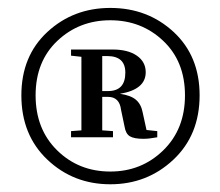

<svg xmlns="http://www.w3.org/2000/svg" viewBox="-20 -816 559 487"><path d="M239.3 -673.8V-585H253.9Q297.9 -585 297.9 -631.8Q297.9 -673.8 252 -673.8ZM341.8 -531.2 351.6 -486.3 378.9 -483.4V-467.8Q358.4 -463.9 343.8 -463.9Q320.3 -463.9 309.6 -470.2Q298.8 -476.6 295.9 -495.1L287.1 -537.1Q283.2 -570.3 253.9 -570.3H239.3V-485.4L266.6 -483.4V-467.8H160.2V-483.4L186.5 -485.4V-671.9L160.2 -674.8V-690.4H265.6Q304.7 -690.4 327.1 -674.8Q349.6 -659.2 349.6 -632.8Q349.6 -588.9 284.2 -578.1Q311.5 -574.2 324.7 -563Q337.9 -551.8 341.8 -531.2ZM259.8 -380.9Q338.9 -380.9 394 -434.6Q449.2 -488.3 449.2 -574.2Q449.2 -660.2 394 -712.4Q338.9 -764.6 259.8 -764.6Q180.7 -764.6 125.5 -712.4Q70.3 -660.2 70.3 -574.2Q70.3 -488.3 125 -434.6Q179.7 -380.9 259.8 -380.9ZM259.8 -795.9Q354.5 -795.9 420.4 -734.9Q486.3 -673.8 486.3 -574.2Q486.3 -473.6 419.9 -411.1Q353.5 -348.6 259.8 -348.6Q166 -348.6 100.1 -411.1Q34.2 -473.6 34.2 -574.2Q34.2 -673.8 100.1 -734.9Q166 -795.9 259.8 -795.9Z"/></svg>

Font: GenYoMin TW TTF Bold
Style: Regular
Weight: 700
Version: Version 1.300